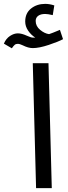

<svg xmlns="http://www.w3.org/2000/svg" viewBox="-97 -970 352 990"><path d="M72 -722Q49 -722 21 -736Q18 -737 10 -740.5Q2 -744 -5 -744Q-15 -744 -21 -739Q-27 -734 -36 -721L-77 -745Q-66 -771 -45.5 -784.5Q-25 -798 -5 -798Q15 -798 41 -786Q63 -776 73 -776H85Q63 -790 48 -812Q33 -834 33 -859Q33 -902 63 -926Q93 -950 136 -950Q159 -950 183 -942L175 -892Q149 -898 136 -898Q113 -898 100 -888.5Q87 -879 87 -862Q87 -835 110 -816Q133 -797 156 -794Q169 -798 212 -816L228 -768Q204 -755 154.5 -738.5Q105 -722 72 -722ZM153 -644 170 0H89L72 -644Z"/></svg>

Font: Noto Sans Arabic
Style: Regular
Weight: 400
Designer: Nadine Chahine
Foundry: Monotype Imaging Inc.
Version: Version 1.001